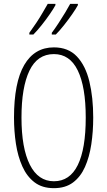

<svg xmlns="http://www.w3.org/2000/svg" viewBox="-20 -971 559 1001"><path d="M466 -358Q466 -285 456 -218.5Q446 -152 423 -100.5Q400 -49 360.5 -19.5Q321 10 261 10Q200 10 160 -20.5Q120 -51 96.5 -103.5Q73 -156 63 -221.5Q53 -287 53 -358Q53 -541 106.5 -632.5Q160 -724 261 -724Q336 -724 381 -676.5Q426 -629 446 -546Q466 -463 466 -358ZM92 -358Q92 -199 135.5 -112.5Q179 -26 261 -26Q344 -26 385.5 -110.5Q427 -195 427 -358Q427 -518 385.5 -603.5Q344 -689 261 -689Q175 -689 133.5 -602.5Q92 -516 92 -358ZM386 -944Q377 -927 357 -898Q337 -869 313.5 -839.5Q290 -810 271 -791H250V-800Q266 -821 285 -850Q304 -879 320.5 -906.5Q337 -934 346 -951H386ZM269 -944Q260 -927 240.5 -898.5Q221 -870 197.5 -840.5Q174 -811 154 -791H133V-800Q150 -823 169 -851.5Q188 -880 203.5 -907Q219 -934 229 -951H269Z"/></svg>

Font: Noto Sans Gujarati UI ExtraCondensed ExtraLight
Style: Regular
Weight: 200
Width: 2
Designer: Jelle Bosma - Monotype Design Team, Universal Thirst
Foundry: Monotype Imaging Inc.
Version: Version 2.106; ttfautohint (v1.8.4.7-5d5b)